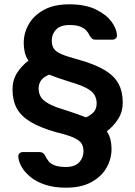

<svg xmlns="http://www.w3.org/2000/svg" viewBox="-20 -730 627 890"><path d="M286 140Q231 140 190 126.5Q149 113 121.5 90.5Q94 68 80 43Q66 18 65 -3Q64 -13 70 -19Q76 -25 86 -25H164Q173 -25 179 -21Q185 -17 190 -7Q196 5 205 17Q214 29 233.5 36.5Q253 44 285 44Q327 44 347 22.5Q367 1 367 -29Q367 -51 357.5 -65.5Q348 -80 321.5 -92Q295 -104 241 -117Q167 -138 122.5 -164.5Q78 -191 58 -227.5Q38 -264 38 -316Q38 -358 58.5 -391Q79 -424 112 -449Q100 -466 95 -486.5Q90 -507 90 -531Q90 -577 113.5 -618Q137 -659 184 -684.5Q231 -710 301 -710Q375 -710 423.5 -686.5Q472 -663 496.5 -630Q521 -597 522 -567Q523 -558 516.5 -552Q510 -546 501 -546H423Q413 -546 407.5 -550.5Q402 -555 396 -564Q391 -576 381 -587.5Q371 -599 352.5 -606.5Q334 -614 302 -614Q260 -614 240 -593Q220 -572 220 -542Q220 -519 229.5 -504.5Q239 -490 266 -478.5Q293 -467 346 -453Q420 -432 464.5 -405.5Q509 -379 529 -342.5Q549 -306 549 -254Q549 -212 528 -179Q507 -146 475 -121Q487 -104 492 -83.5Q497 -63 497 -39Q497 7 473.5 48Q450 89 403 114.5Q356 140 286 140ZM379 -186Q403 -197 415.5 -212Q428 -227 428 -250Q428 -272 418.5 -289Q409 -306 383 -320.5Q357 -335 306 -350Q274 -360 251 -368Q228 -376 208 -384Q183 -374 171 -358Q159 -342 159 -320Q159 -299 168.5 -282Q178 -265 204.5 -250Q231 -235 282 -220Q332 -204 379 -186Z"/></svg>

Font: Rubik Light Medium
Style: Regular
Weight: 500
Version: Version 2.104